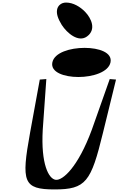

<svg xmlns="http://www.w3.org/2000/svg" viewBox="-20 -1485 924 1496"><path d="M290 -865 214 -449C145 -68 160 -9 405 -9C650 -9 689 -68 782 -449L884 -865L835 -869L695 -473C587 -181 468 -77 414 -84C359 -91 298 -207 313 -473L341 -869ZM591 -885C703 -885 825 -923 841 -999C857 -1076 751 -1112 639 -1112C527 -1112 404 -1076 388 -999C372 -922 479 -885 591 -885ZM443 -1445C433 -1435 427 -1422 425 -1411C418 -1376 433 -1337 461 -1291C503 -1226 591 -1152 658 -1201C732 -1255 692 -1342 643 -1393C605 -1432 551 -1465 495 -1465C477 -1465 458 -1460 443 -1445Z"/></svg>

Font: Venom Sans
Style: BdObl
Weight: 700
Version: Version 1.001